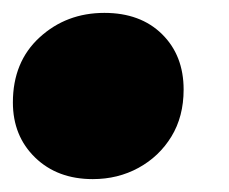

<svg xmlns="http://www.w3.org/2000/svg" viewBox="-32 -268 356 298"><path d="M112 10Q57 10 22.5 -23.5Q-12 -57 -12 -109Q-12 -172 29.5 -210Q71 -248 130 -248Q186 -248 219.5 -215Q253 -182 253 -129Q253 -87 234 -56Q215 -25 183 -7.5Q151 10 112 10Z"/></svg>

Font: Montserrat Thin Black
Style: Italic
Weight: 900
Italic angle: -11.3°
Version: Version 9.000